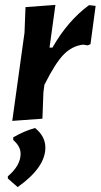

<svg xmlns="http://www.w3.org/2000/svg" viewBox="-20 -489 410 783"><path d="M206 -469 182 -295H194Q256 -404 343 -468L370 -465L349 -309L338 -304L319 -307Q275 -302 240.5 -267.5Q206 -233 161 -143L157 -112L153 -5L30 4L80 -356L84 -460ZM123 33Q165 67 165 113Q165 194 52 274L12 239V230Q64 186 64 138Q64 108 34 82V71Q79 45 123 33Z"/></svg>

Font: Alegreya Sans
Style: Bold Italic
Weight: 700
Italic angle: -7°
Designer: Juan Pablo del Peral
Foundry: Huerta Tipografica
Version: Version 2.007